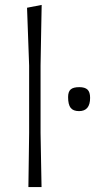

<svg xmlns="http://www.w3.org/2000/svg" viewBox="-20 -761 400 781"><path d="M95.5 0Q96 -56 97 -107.8Q98 -159.5 98.5 -220.5V-494Q94.5 -619 90 -729.5L149.5 -741Q148.5 -681 147.2 -619.8Q146 -558.5 145 -494V-220.5Q146 -159.5 147 -107.8Q148 -56 149 0ZM301.5 -309Q278 -309 267.5 -322.2Q257 -335.5 257 -366Q257 -388 267.5 -397.2Q278 -406.5 302.5 -406.5Q325.5 -406.5 336 -396.5Q346.5 -386.5 346.5 -363Q346.5 -309 301.5 -309Z"/></svg>

Font: Commissioner Loud ExtraLight
Style: Regular
Weight: 200
Designer: Kostas Bartsokas
Foundry: Kostas Bartsokas
Version: Version 1.000; ttfautohint (v1.8.3)